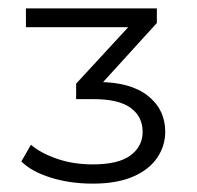

<svg xmlns="http://www.w3.org/2000/svg" viewBox="-20 -762 470 459"><path d="M202 -323Q147 -323 101 -337.5Q55 -352 31 -376L54 -416Q77 -396 116 -382.5Q155 -369 202 -369Q263 -369 292 -390.5Q321 -412 321 -447Q321 -483 292.5 -504Q264 -525 204 -525H162V-562L305 -717L313 -697H42V-742H355V-707L213 -551L190 -566H213Q292 -566 333.5 -533Q375 -500 375 -447Q375 -413 355.5 -384.5Q336 -356 297.5 -339.5Q259 -323 202 -323Z"/></svg>

Font: MOST Montserrat
Style: Regular
Weight: 400
Designer: Julieta Ulanovsky
Foundry: Julieta Ulanovsky
Version: Version 8.000;March 11, 2024;FontCreator 15.0.0.2926 64-bit